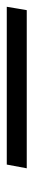

<svg xmlns="http://www.w3.org/2000/svg" viewBox="154 -210 99 567"><g transform="rotate(90 203.5 73.5)"><path d="M-60 103 -50 44H417L406 103Z"/></g></svg>

Font: Gantari
Style: Italic
Weight: 400
Italic angle: -10°
Designer: Anugrah Pasau
Foundry: Lafontype
Version: Version 1.000; ttfautohint (v1.8.3)